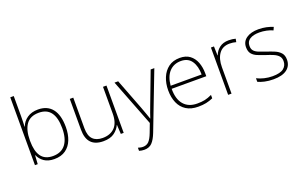

<svg xmlns="http://www.w3.org/2000/svg" viewBox="-106 -1270 3220 2021"><g transform="rotate(-20 1503.5 -259.0)"><path d="M127 -535Q127 -509 126 -475Q125 -441 124 -418H127Q145 -471 194.5 -505.5Q244 -540 317 -540Q421 -540 476 -470.5Q531 -401 531 -266Q531 -187 506.5 -124.5Q482 -62 431.5 -26Q381 10 304 10Q234 10 190.5 -20.5Q147 -51 128 -97H125L119 0H88V-760H127ZM314 -505Q217 -505 172 -442Q127 -379 127 -265V-256Q127 -143 169 -84Q211 -25 301 -25Q395 -25 443 -88Q491 -151 491 -267Q491 -505 314 -505Z M1082 -530V0H1050L1044 -103H1042Q1023 -58 977.5 -24Q932 10 854 10Q671 10 671 -183V-530H710V-187Q710 -103 748 -64Q786 -25 857 -25Q944 -25 993.5 -76Q1043 -127 1043 -232V-530Z M1172 -530H1213L1346 -184Q1363 -138 1375 -104Q1387 -70 1395 -47H1397Q1404 -69 1416 -103Q1428 -137 1445 -181L1577 -530H1618L1373 107Q1347 174 1314.5 208Q1282 242 1227 242Q1197 242 1169 233V198Q1183 202 1195.5 205Q1208 208 1224 208Q1264 208 1289.5 182Q1315 156 1338 96L1376 -4Z M1905 -540Q1973 -540 2016.5 -507.5Q2060 -475 2081.5 -419.5Q2103 -364 2103 -294V-263H1715Q1714 -148 1766.5 -86.5Q1819 -25 1917 -25Q1966 -25 2001.5 -32.5Q2037 -40 2082 -61V-23Q2043 -6 2004.5 2Q1966 10 1916 10Q1835 10 1781.5 -24Q1728 -58 1701.5 -119Q1675 -180 1675 -260Q1675 -337 1701 -400.5Q1727 -464 1778 -502Q1829 -540 1905 -540ZM1905 -505Q1825 -505 1775 -451.5Q1725 -398 1716 -297H2063Q2063 -390 2024 -447.5Q1985 -505 1905 -505Z M2452 -538Q2474 -538 2493 -535.5Q2512 -533 2529 -528L2522 -492Q2504 -497 2487.5 -499.5Q2471 -502 2450 -502Q2371 -502 2330.5 -446Q2290 -390 2290 -295V0H2252V-530H2286L2289 -429H2292Q2308 -475 2348.5 -506.5Q2389 -538 2452 -538Z M2961 -137Q2961 -68 2909.5 -29Q2858 10 2759 10Q2704 10 2660 0Q2616 -10 2587 -24V-64Q2625 -45 2669 -34.5Q2713 -24 2760 -24Q2846 -24 2884 -54Q2922 -84 2922 -135Q2922 -170 2902.5 -192Q2883 -214 2848 -229Q2813 -244 2768 -258Q2720 -274 2682 -289.5Q2644 -305 2622 -331.5Q2600 -358 2600 -406Q2600 -469 2650.5 -504.5Q2701 -540 2786 -540Q2833 -540 2874 -531Q2915 -522 2948 -508L2933 -474Q2904 -488 2864 -496.5Q2824 -505 2785 -505Q2716 -505 2677.5 -480.5Q2639 -456 2639 -407Q2639 -370 2658 -350Q2677 -330 2710 -317.5Q2743 -305 2786 -290Q2832 -275 2871.5 -258.5Q2911 -242 2936 -214Q2961 -186 2961 -137Z"/></g></svg>

Font: Noto Sans Gujarati UI ExtraLight
Style: Regular
Weight: 200
Designer: Jelle Bosma - Monotype Design Team, Universal Thirst
Foundry: Monotype Imaging Inc.
Version: Version 2.106; ttfautohint (v1.8.4.7-5d5b)